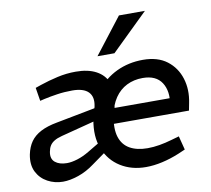

<svg xmlns="http://www.w3.org/2000/svg" viewBox="-82 -837 1029 937"><g transform="rotate(-10 432.5 -368.0)"><path d="M157.2 7.5Q116 7.5 80.9 -11.5Q45.8 -30.5 28 -66Q10.3 -101.6 19.8 -151.5Q27.5 -188.6 45.5 -213.9Q63.4 -239.2 95.7 -256.2Q128.1 -273.1 176.3 -281.9L391.2 -323.2L378.6 -262.2L189.7 -213.3Q166.7 -207.4 151.9 -198.5Q137.1 -189.7 129.4 -177.4Q121.7 -165.2 118.6 -148Q111.8 -113.4 133 -95.9Q154.2 -78.5 191.8 -78.5Q214.2 -78.5 243.6 -87.5Q273 -96.6 303.5 -115L366 -152.3L388.5 -103.1L314.6 -50.2Q276 -21.3 233.9 -6.9Q191.8 7.5 157.2 7.5ZM357.9 -259.6 371.6 -328.1Q381.2 -374.1 357.2 -398.6Q333.1 -423.1 277.4 -423.1Q238.2 -423.1 202.5 -417.7Q166.7 -412.4 137.2 -405.8L115.1 -400.5L104.4 -466.6L132.8 -476.4Q174.3 -490.4 218.9 -500.5Q263.4 -510.6 310 -510.6Q370.8 -510.6 410.7 -489.3Q450.6 -468 466.7 -428.6Q482.7 -389.2 472.4 -335.4L458.3 -260.7ZM567.9 7.5Q496.8 7.5 442.7 -26.2Q388.7 -59.9 363.9 -121.5Q339.2 -183 354.9 -266.5Q370.4 -345.3 411.2 -399.5Q452 -453.7 511.9 -482.2Q571.8 -510.6 642.8 -510.6Q716 -510.6 761.6 -475.9Q807.1 -441.2 824.6 -385Q842.2 -328.7 828.7 -263.2L821.8 -227.5H410.5L425.1 -303.4H773.1L735.7 -269Q748.3 -336.8 720.5 -380.2Q692.7 -423.5 626.2 -423.5Q582.9 -423.5 547.4 -405.9Q512 -388.2 488.4 -353.7Q464.9 -319.2 454.8 -267.8Q443 -203 456 -162.1Q469.1 -121.2 504.1 -101.5Q539.2 -81.8 591.9 -81.8Q620.1 -81.8 650.7 -87Q681.2 -92.2 712.3 -101.3L751.1 -112.3L768.6 -44.1L734.2 -29.2Q691.4 -11.5 649 -2Q606.6 7.5 567.9 7.5ZM428.1 -566.3 565.8 -744.3H694.5L512.1 -566.3Z"/></g></svg>

Font: REM Medium
Style: Italic
Weight: 500
Italic angle: -11°
Designer: Octavio Pardo
Foundry: Ashler Design
Version: Version 1.005;gftools[0.9.28]